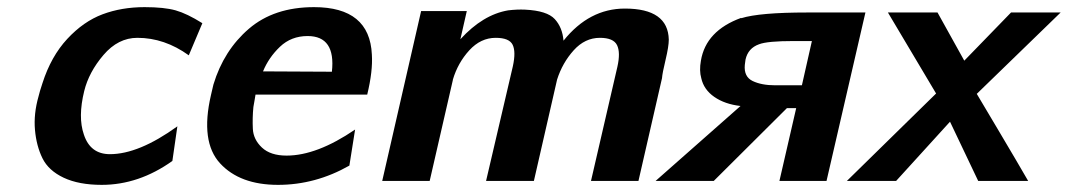

<svg xmlns="http://www.w3.org/2000/svg" viewBox="-20 -507 2992 538"><path d="M88 -237Q91 -250 99 -274Q123 -349 168.5 -398Q214 -447 267.5 -467Q321 -487 385 -487Q440 -487 472 -478Q504 -469 547 -442L509 -352Q441 -401 365 -401Q311 -401 270 -353Q229 -305 216 -252Q198 -179 215 -130Q233 -75 288 -75Q369 -75 477 -153L463 -56Q369 11 265 11Q201 11 158.5 -9Q116 -29 99 -63.5Q82 -98 78 -143Q74 -188 88 -237Z M571 -240Q576 -262 578 -270Q607 -366 677.5 -426.5Q748 -487 860 -487Q1016 -487 1022 -354Q1025 -308 1009 -242H696Q696 -240 693.5 -227Q691 -214 690 -207Q687 -176 688.5 -146Q690 -116 714 -93.5Q738 -71 783 -71Q868 -71 975 -144L959 -43Q864 11 759 11Q652 11 596.5 -49.5Q541 -110 571 -240ZM717 -307 910 -306Q921 -406 842 -406Q796 -406 764.5 -376Q733 -346 717 -307Z M1051 0 1160 -476H1288L1270 -397Q1333 -466 1404 -478Q1429 -481 1451 -480Q1513 -477 1534.5 -453.5Q1556 -430 1559 -393Q1631 -483 1731 -483Q1852 -483 1854 -396Q1854 -377 1845 -339.5Q1836 -302 1835 -288L1769 0H1636L1710 -320Q1719 -360 1709 -380.5Q1699 -401 1661 -401Q1619 -401 1587.5 -366Q1556 -331 1541 -284L1476 0H1342L1417 -321Q1426 -362 1416.5 -381.5Q1407 -401 1369 -401Q1327 -401 1295 -366Q1263 -331 1249 -284V-283L1184 0Z M1817 0 2055 -210Q2011 -215 1981.5 -235.5Q1952 -256 1945 -288Q1939 -309 1944 -337Q1958 -421 2057 -457V-456Q2108 -472 2242 -472H2405L2296 0H2164L2211 -204H2185L1980 0ZM2069 -340Q2067 -328 2067 -325Q2064 -292 2089 -280Q2114 -268 2152 -268H2227L2255 -392H2204Q2130 -392 2107 -383Q2076 -372 2069 -340Z M2353 0 2603 -245 2468 -472H2607L2682 -337L2813 -472H2952L2717 -244Q2720 -239 2777 -143Q2834 -47 2861 0H2721L2642 -166L2491 0Z"/></svg>

Font: Coval
Style: ExtraBold Italic
Weight: 800
Foundry: Context Ltd
Version: Version 001.000